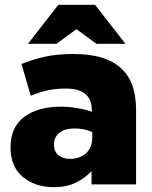

<svg xmlns="http://www.w3.org/2000/svg" viewBox="-20 -776 639 808"><path d="M206.1 11.7Q258.8 11.7 297.9 -6.8Q336.9 -25.4 365.2 -55.7Q365.2 -37.1 365.2 0Q412.1 0 552.7 0Q552.7 -78.1 552.7 -310.5Q552.7 -368.2 539.1 -410.2Q525.4 -453.1 495.1 -483.4Q462.9 -515.6 412.1 -532.2Q361.3 -548.8 289.1 -548.8Q219.7 -548.8 168 -537.1Q116.2 -525.4 70.3 -506.8Q83 -461.9 109.4 -373Q144.5 -387.7 179.7 -395.5Q214.8 -403.3 257.8 -403.3Q312.5 -403.3 339.8 -379.9Q366.2 -357.4 366.2 -315.4Q366.2 -311.5 366.2 -305.7Q342.8 -314.5 308.6 -320.3Q273.4 -327.1 236.3 -327.1Q140.6 -327.1 82 -284.2Q24.4 -241.2 24.4 -157.2Q24.4 -156.2 24.4 -155.3Q24.4 -74.2 76.2 -31.2Q128.9 11.7 206.1 11.7ZM274.4 -107.4Q245.1 -107.4 225.6 -123Q207 -138.7 207 -166Q207 -167 207 -168Q207 -198.2 229.5 -216.8Q252.9 -235.4 293.9 -235.4Q315.4 -235.4 334 -231.4Q353.5 -226.6 368.2 -220.7Q368.2 -212.9 368.2 -196.3Q368.2 -155.3 341.8 -130.9Q315.4 -107.4 274.4 -107.4ZM97.7 -591.8Q127.9 -591.8 217.8 -591.8Q239.3 -607.4 301.8 -653.3Q323.2 -637.7 385.7 -591.8Q416 -591.8 507.8 -591.8Q475.6 -632.8 379.9 -755.9Q341.8 -755.9 225.6 -755.9Q194.3 -714.8 97.7 -591.8Z"/></svg>

Font: Big-Shock
Style: Black
Weight: 400